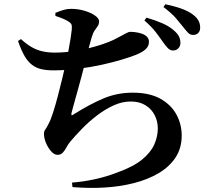

<svg xmlns="http://www.w3.org/2000/svg" viewBox="-20 -839 1040 912"><path d="M799.9 -599.2Q787.5 -600 777.4 -610.3Q767.3 -620.6 754.7 -638.4Q740.9 -658.6 720.8 -685Q700.8 -711.5 665.9 -741.7L675.8 -755.2Q717.6 -743 751.9 -728.1Q786.2 -713.1 808.8 -692Q825.1 -677.6 831.1 -663.6Q837 -649.6 837 -635.1Q837 -619.7 826.6 -609.1Q816.2 -598.5 799.9 -599.2ZM322 28.4Q378.8 23.8 433.7 11.6Q488.6 -0.6 540.1 -20.8Q613.9 -47.4 655.2 -81.4Q696.5 -115.4 713.1 -153.3Q729.6 -191.3 729.6 -228.5Q729.6 -262.6 715 -291.5Q700.4 -320.5 671.6 -338.7Q642.8 -356.9 600.8 -356.9Q560.2 -356.9 519.6 -338.4Q478.9 -319.9 440.8 -290.6Q402.7 -261.3 370.5 -228.4Q338.3 -195.6 314 -166.5Q304.3 -155.1 296.3 -140Q288.3 -125 278.6 -114.3Q268.9 -103.5 253.6 -103.5Q237.9 -103.5 223.1 -120.1Q208.3 -136.6 198.5 -159.7Q188.8 -182.8 188.8 -203.8Q188.8 -215.3 194.7 -222.9Q200.5 -230.4 211.3 -252.1Q221 -269.5 232.5 -305.5Q244 -341.5 255.4 -385.4Q266.8 -429.3 276.9 -471.3Q287.1 -513.2 293.8 -543.4Q300.8 -574.5 306.2 -603.9Q311.6 -633.2 315.5 -657.8Q319.4 -682.5 320.9 -698.9Q322.6 -717 318.7 -724.2Q314.8 -731.4 302.1 -738.8Q290.8 -745.4 276.9 -751.2Q263 -757 243.3 -763.1L243 -777.9Q263.8 -786.4 281.4 -791.7Q298.9 -797 316.6 -797Q350.6 -797 381.3 -787.9Q411.9 -778.8 431.3 -765.1Q450.7 -751.4 450.7 -737.5Q450.7 -724.4 444.2 -715.1Q437.7 -705.8 429.5 -694Q421.4 -682.1 415.2 -660.8Q408.4 -638.8 400.9 -609.2Q393.4 -579.6 384.6 -542.9Q376.9 -512.7 367.6 -477.5Q358.4 -442.3 348.7 -408.1Q339 -373.9 331.6 -346.7Q324.1 -319.6 320 -303.8Q318 -294.3 320 -292.1Q322 -289.9 330.7 -296.4Q406 -343.7 471.2 -371.3Q536.4 -398.8 610.5 -398.8Q690.5 -398.8 741.8 -370Q793 -341.2 818.1 -294.9Q843.1 -248.5 843.1 -195.1Q843.1 -135.8 814.2 -91.4Q785.2 -47.1 734.1 -16.7Q682.9 13.6 616.5 30.6Q550 47.6 475.1 51.9Q400.2 56.2 324.2 49.6ZM233.4 -504.8Q200.9 -504.8 176.4 -510.5Q151.8 -516.1 132.2 -531Q112.6 -545.8 96.7 -573Q80.8 -600.1 65.5 -644.2L79.7 -653.3Q104.1 -630.6 128.6 -616.2Q153.1 -601.8 180.4 -595.5Q207.8 -589.1 239.3 -589.1Q292.7 -589.1 348.1 -599Q403.5 -608.8 452.3 -624.2Q501.2 -639.5 533 -656.5Q562.9 -672.7 577.3 -680.3Q591.6 -687.8 598.3 -687.8Q609 -687.8 623.7 -686Q638.5 -684.1 653.2 -679.3Q667.9 -674.4 677.7 -664.8Q687.5 -655.2 687.5 -639.7Q687.5 -620.2 672.2 -605.5Q656.8 -590.7 622.6 -577.3Q598.9 -568.1 558.3 -555.7Q517.6 -543.4 465.1 -531.7Q412.6 -520.1 353.3 -512.5Q294.1 -504.8 233.4 -504.8ZM897.4 -673.1Q882.8 -673.1 872.6 -684Q862.3 -694.9 847.5 -713.9Q833.6 -731.7 814.7 -753.6Q795.8 -775.4 756.5 -805.6L765.4 -818.8Q808 -810.1 841.5 -798Q875.1 -785.9 895.8 -770.2Q915 -755.9 922.9 -740.6Q930.8 -725.4 930.8 -708.2Q930.8 -692.1 921.9 -682.6Q913 -673.1 897.4 -673.1Z"/></svg>

Font: Noto Serif HK ExtraLight
Style: Regular
Weight: 200
Designer: Ryoko NISHIZUKA 西塚涼子 (kana & ideographs); Frank Grießhammer (Latin, Greek & Cyrillic); Wenlong ZHANG 张文龙 (bopomofo); San
Foundry: Adobe
Version: Version 2.002-H1;hotconv 1.1.0;makeotfexe 2.6.0